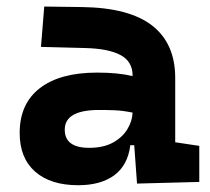

<svg xmlns="http://www.w3.org/2000/svg" viewBox="-20 -542 626 572"><path d="M212.9 9.8Q130.4 9.8 84.5 -30.8Q38.6 -71.3 38.6 -146Q38.6 -232.9 98.6 -279.3Q158.7 -325.7 269 -325.7Q301.3 -325.7 326.4 -323.2Q351.6 -320.8 375 -315.4V-316.9Q375 -358.4 339.6 -377.7Q304.2 -397 234.4 -398.9L102.1 -402.3L111.8 -522.5L224.6 -521Q365.2 -519 433.6 -465.6Q502 -412.1 502 -309.6V-118.2L573.7 -107.4V0L388.2 4.9L379.9 -109.4H368.2Q360.8 -49.8 320.6 -20Q280.3 9.8 212.9 9.8ZM172.9 -155.8Q172.9 -101.6 245.6 -101.6Q287.6 -101.6 315.9 -116.9Q344.2 -132.3 359.1 -156.5Q374 -180.7 375 -206.5Q346.7 -212.4 323.7 -213.4Q300.8 -214.4 275.4 -214.4Q172.9 -214.4 172.9 -155.8Z"/></svg>

Font: Caskaydia Cove
Style: Bold
Weight: 700
Monospace: yes
Designer: Aaron Bell
Foundry: Saja Typeworks
Version: Version 4.300; ttfautohint (v1.8.3)